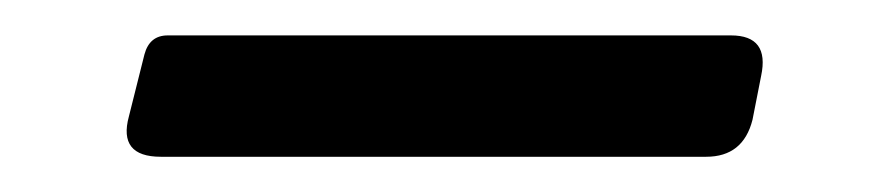

<svg xmlns="http://www.w3.org/2000/svg" viewBox="-20 -379 502 109"><path d="M75.2 -358.9H395Q417 -358.9 412.1 -335.9L407.2 -311Q401.9 -290 380.9 -290H71.3Q46.9 -290 53.2 -313L62 -348.1Q64.9 -358.9 75.2 -358.9Z"/></svg>

Font: Allan
Style: Regular
Weight: 400
Designer: Anton Koovit
Foundry: Anton Koovit
Version: Version 1.002